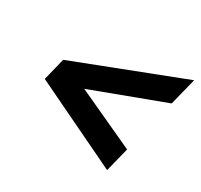

<svg xmlns="http://www.w3.org/2000/svg" viewBox="-108 -717 793 757"><g transform="rotate(30 288.5 -338.0)"><path d="M456.7 -98.3 64.2 -286.7 89.2 -388.3 576.7 -576.7 545.8 -453.3 218.3 -330.8 484.2 -208.3Z"/></g></svg>

Font: Funnel Sans Light
Style: Bold Italic
Weight: 700
Italic angle: -14.036°
Version: Version 1.000